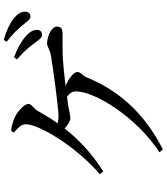

<svg xmlns="http://www.w3.org/2000/svg" viewBox="49 -903 902 1040"><g transform="rotate(-90 500.0 -383.0)"><path d="M698 -742C740 -707 764 -677 784 -650C803 -626 814 -606 830 -606C848 -606 858 -616 858 -634C858 -655 847 -674 822 -696C797 -718 760 -739 710 -758ZM302 -759C333 -732 347 -716 347 -693C347 -624 227 -422 76 -293L92 -275C191 -338 265 -408 324 -484C342 -468 363 -453 378 -453C397 -453 420 -460 445 -464C459 -466 476 -469 496 -471C514 -458 525 -443 525 -422C525 -324 392 -100 195 30L211 48C412 -53 535 -200 601 -365C610 -387 630 -396 630 -415C630 -433 599 -460 555 -479C607 -485 662 -491 695 -493C742 -496 802 -495 835 -495C869 -495 876 -507 876 -526C876 -556 822 -579 784 -579C765 -579 756 -564 712 -557C657 -548 441 -517 387 -517C376 -517 364 -519 352 -522C378 -558 400 -595 422 -634C436 -656 457 -662 457 -681C457 -702 419 -736 389 -752C369 -762 342 -770 311 -774ZM794 -798C840 -762 860 -739 881 -715C902 -690 913 -669 930 -669C946 -669 957 -680 957 -697C957 -719 946 -738 921 -759C895 -780 858 -798 804 -814Z"/></g></svg>

Font: Noto Serif CJK JP Medium
Style: Regular
Weight: 500
Designer: Ryoko NISHIZUKA 西塚涼子 (kana & ideographs); Frank Grießhammer (Latin, Greek & Cyrillic); Wenlong ZHANG 张文龙 (bopomofo); San
Foundry: Adobe Systems Incorporated
Version: Version 1.000;PS 1;hotconv 16.6.53;makeotf.lib2.5.65590